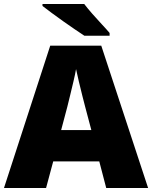

<svg xmlns="http://www.w3.org/2000/svg" viewBox="-20 -947 766 967"><path d="M515 0 480 -134H248L212 0H0L233 -717H490L726 0ZM409 -409Q404 -428 395 -463.5Q386 -499 377 -537Q368 -575 363 -599Q359 -575 350.5 -539Q342 -503 333.5 -468Q325 -433 319 -409L288 -292H440ZM404 -927Q421 -905 444.5 -878Q468 -851 492 -825.5Q516 -800 532 -781V-767H405Q385 -780 356.5 -799.5Q328 -819 297.5 -840.5Q267 -862 239.5 -882.5Q212 -903 194 -917V-927Z"/></svg>

Font: Noto Sans Hebrew Black
Style: Regular
Weight: 900
Designer: Monotype Design Team
Foundry: Monotype Imaging Inc.
Version: Version 2.003